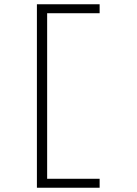

<svg xmlns="http://www.w3.org/2000/svg" viewBox="-20 -770 640 900"><path d="M447 110H153V-750H447V-708H201V68H447Z"/></svg>

Font: Geist Mono ExtraLight
Style: Regular
Weight: 200
Monospace: yes
Designer: Basement.studio, Andrés Briganti, Mateo Zaragoza
Foundry: Basement.studio, Vercel, Andrés Briganti, Guido Ferreyra, Mateo Zaragoza
Version: Version 1.500; ttfautohint (v1.8.4.7-5d5b)